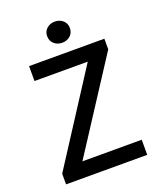

<svg xmlns="http://www.w3.org/2000/svg" viewBox="-151 -923 843 1016"><g transform="rotate(-20 270.0 -415.0)"><path d="M43 0V-60L373 -571H73V-655H497V-595L166 -85H500V0ZM281 -711Q254 -711 235.5 -727.5Q217 -744 217 -771Q217 -797 235.5 -813.5Q254 -830 281 -830Q308 -830 326.5 -813.5Q345 -797 345 -771Q345 -744 326.5 -727.5Q308 -711 281 -711Z"/></g></svg>

Font: Mada Medium
Style: Regular
Weight: 500
Designer: Khaled Hosny
Version: Version 1.5